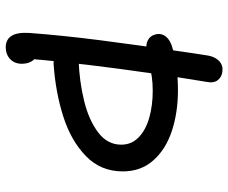

<svg xmlns="http://www.w3.org/2000/svg" viewBox="-82 -690 785 660"><g transform="rotate(90 310.0 -360.5)"><path d="M132 -199Q133.8 -219.2 149.1 -229.2Q164.3 -239.2 186 -238.7Q260.8 -241.3 327 -257.6Q393.2 -273.8 435.5 -305.8Q477.8 -337.8 477.8 -385.2Q477.8 -420.8 452.5 -445.2Q427.2 -469.7 385.1 -481.6Q343 -493.5 292.5 -493.5Q266 -493.5 244.4 -490.3Q222.8 -487.2 191.5 -480Q171.5 -475.7 158.2 -473Q135.2 -468.7 119.5 -476.4Q103.8 -484.2 99 -502.2Q95.5 -515.2 99.3 -526.2Q103.2 -537.3 113.2 -545.8Q123.3 -554.2 138.5 -559.3Q166 -568.2 204.9 -574.2Q243.8 -580.2 291 -580.2Q367 -580.2 430.2 -559.4Q493.5 -538.7 531.6 -495.8Q569.7 -453 569.7 -390.7Q569.7 -314.8 516.9 -263.7Q464.2 -212.5 380.9 -186Q297.7 -159.5 201.2 -152.8Q169.5 -151.8 149.6 -163Q129.7 -174.2 132 -199ZM93.7 -69Q102.2 -182.2 118.4 -309.5Q134.7 -436.8 159.2 -602.8Q163 -629.2 165.4 -644.8Q167.8 -660.5 171.7 -684.7Q176.2 -708.7 190.7 -722.2Q205.2 -735.7 226.8 -733Q246.2 -730.5 256.5 -716.4Q266.8 -702.3 262.2 -680.3Q247.5 -591.3 232.5 -488.9Q217.5 -386.5 203.8 -273.7Q190.2 -160.8 182.2 -63L168.8 -97.7Q185.8 -88.5 193.2 -73.8Q200.7 -59.2 199.5 -37.5Q197.7 -15.5 182.1 -1.8Q166.5 11.8 142.7 11.8Q117 11.8 104.2 -7.6Q91.3 -27 93.7 -69Z"/></g></svg>

Font: Monaspace Radon Var
Style: Regular
Weight: 400
Designer: Riley Cran and the Lettermatic Team
Version: Version 1.000 (Monaspace Radon Var)